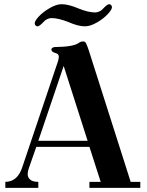

<svg xmlns="http://www.w3.org/2000/svg" viewBox="-20 -912 712 932"><path d="M148.4 -798.8Q148.4 -810.5 168.9 -832.5Q189.5 -854.5 221.7 -873Q253.9 -891.6 279.3 -891.6Q312.5 -891.6 360.4 -871.1Q408.2 -851.6 441.4 -851.6Q451.2 -851.6 460 -855.5Q468.8 -859.4 474.1 -863.8Q479.5 -868.2 487.3 -877Q502 -891.6 509.8 -891.6Q515.6 -891.6 519.5 -887.2Q523.4 -882.8 523.4 -877Q523.4 -865.2 502.9 -843.3Q482.4 -821.3 450.2 -802.7Q418 -784.2 392.6 -784.2Q359.4 -784.2 312.5 -804.7Q263.7 -824.2 230.5 -824.2Q220.7 -824.2 211.9 -820.3Q203.1 -816.4 197.8 -812Q192.4 -807.6 184.6 -798.8Q169.9 -784.2 162.1 -784.2Q156.2 -784.2 152.3 -788.6Q148.4 -793 148.4 -798.8ZM5.9 0V-29.3Q64.5 -29.3 87.9 -99.6L261.7 -615.2Q265.6 -628.9 265.6 -636.7Q265.6 -650.4 250 -654.3Q229.5 -660.2 229.5 -670.9Q229.5 -676.8 234.9 -680.2Q240.2 -683.6 246.1 -683.6Q335.9 -684.6 361.3 -703.1Q371.1 -710.9 384.8 -710.9Q392.6 -710.9 397.5 -702.1Q402.3 -693.4 410.2 -669.9L614.3 -29.3H661.1V0H414.1V-29.3H468.8L414.1 -199.2H156.2L120.1 -95.7Q114.3 -80.1 114.3 -66.4Q114.3 -50.8 126.5 -40Q138.7 -29.3 166 -29.3V0ZM166 -228.5H405.3L289.1 -591.8Z"/></svg>

Font: Monomakh Unicode TT
Style: Medium
Weight: 500
Designer: Alexey Kryukov, Aleksandr Andreev
Version: Version 1.1